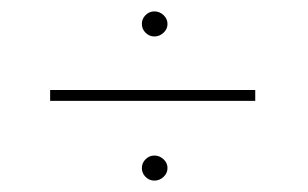

<svg xmlns="http://www.w3.org/2000/svg" viewBox="-20 -387 541 337"><path d="M229 -345Q229 -354 235.5 -360.5Q242 -367 251 -367Q260 -367 267 -360.5Q274 -354 274 -345Q274 -336 267 -329.5Q260 -323 251 -323Q242 -323 235.5 -329.5Q229 -336 229 -345ZM68 -229H428V-210H68ZM229 -92Q229 -101 235.5 -107.5Q242 -114 251 -114Q260 -114 267 -107.5Q274 -101 274 -92Q274 -83 267 -76.5Q260 -70 251 -70Q242 -70 235.5 -76.5Q229 -83 229 -92Z"/></svg>

Font: Synthetic Thin
Style: Regular
Weight: 100
Designer: Santiago Orozco
Foundry: Typemade
Version: Version 2.000; ttfautohint (v1.8.4.7-5d5b)